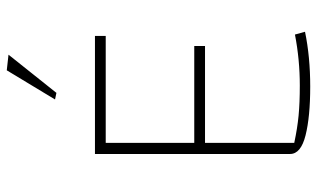

<svg xmlns="http://www.w3.org/2000/svg" viewBox="-200 -704 914 553"><g transform="rotate(-90 256.5 -427.0)"><path d="M247 -725 331 -864 376 -859 266 -721ZM90 -48V-610H430V-579H122V-324H401V-293H122V-36Q164 -27 200.5 -23.5Q237 -20 287 -20Q362 -20 434 -34L442 -5Q370 10 284 10Q197 10 143.5 -3.5Q90 -17 90 -48Z"/></g></svg>

Font: Athiti ExtraLight
Style: Regular
Weight: 250
Version: Version 1.032